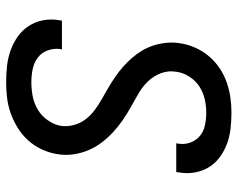

<svg xmlns="http://www.w3.org/2000/svg" viewBox="-96 -688 791 640"><g transform="rotate(90 300.0 -367.5)"><path d="M254 8Q226 8 199 5Q172 2 147 -7Q122 -16 101 -31Q80 -46 66 -67.5Q52 -89 47 -115.5Q42 -142 47 -170Q47 -172 47.5 -174Q48 -176 49 -178H144Q144 -177 144 -175.5Q144 -174 143 -173Q140 -151 147.5 -130.5Q155 -110 171.5 -97.5Q188 -85 209.5 -80.5Q231 -76 254 -76Q277 -76 300.5 -80.5Q324 -85 345 -97.5Q366 -110 380.5 -131Q395 -152 399 -174Q402 -197 396 -218.5Q390 -240 377 -257Q364 -274 346.5 -287Q329 -300 310.5 -310.5Q292 -321 273 -332Q254 -343 236.5 -355Q219 -367 203 -381Q187 -395 173 -411Q159 -427 148 -445.5Q137 -464 130.5 -485Q124 -506 122 -528.5Q120 -551 124 -574Q128 -599 139 -623.5Q150 -648 167.5 -668.5Q185 -689 207.5 -704Q230 -719 255 -727.5Q280 -736 305 -739.5Q330 -743 355 -743Q382 -743 408.5 -740Q435 -737 459 -728Q483 -719 503.5 -704Q524 -689 537 -667.5Q550 -646 554.5 -620Q559 -594 554 -567Q554 -565 553.5 -563Q553 -561 553 -559H457Q457 -560 457.5 -561Q458 -562 458 -564Q462 -585 455 -605Q448 -625 433 -637.5Q418 -650 397.5 -654.5Q377 -659 355 -659Q333 -659 310.5 -654Q288 -649 268.5 -636.5Q249 -624 235.5 -603.5Q222 -583 219 -561Q214 -533 223.5 -508Q233 -483 251 -464.5Q269 -446 291.5 -433Q314 -420 336.5 -407.5Q359 -395 380 -380.5Q401 -366 420 -348.5Q439 -331 454.5 -310.5Q470 -290 480 -266.5Q490 -243 494 -216Q498 -189 493 -161Q489 -136 477.5 -111Q466 -86 447.5 -65.5Q429 -45 405.5 -30.5Q382 -16 356.5 -7Q331 2 305 5Q279 8 254 8Z"/></g></svg>

Font: Iosevka SS04 Medium Extended
Style: Italic
Weight: 500
Width: 7
Italic angle: -9°
Monospace: yes
Designer: Belleve Invis
Foundry: Belleve Invis
Version: Version 19.0.0; ttfautohint (v1.8.4)